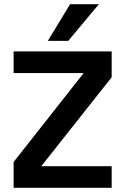

<svg xmlns="http://www.w3.org/2000/svg" viewBox="-20 -895 597 915"><path d="M451.2 -875 305.2 -700.2H208L314 -875ZM44.9 -649.9H512.2V-526.9L176.8 -103H512.2V0H44.9V-123L378.9 -546.9H44.9Z"/></svg>

Font: Overused Grotesk SemiBold
Style: Regular
Weight: 600
Version: Version 0.002